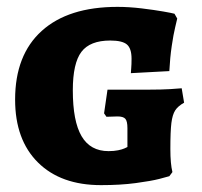

<svg xmlns="http://www.w3.org/2000/svg" viewBox="-20 -531 589 559"><path d="M24 -241Q24 -371 101.5 -441Q179 -511 322 -511Q356 -511 393 -506.5Q430 -502 455.5 -497.5Q481 -493 488 -491L496 -477Q495 -472 490 -451.5Q485 -431 480 -397Q475 -363 473 -324L361 -318Q361 -321 362 -332Q363 -343 363 -360Q363 -390 349.5 -401.5Q336 -413 301 -413Q242 -413 217 -380Q192 -347 192 -268Q192 -178 217.5 -134.5Q243 -91 296 -91Q312 -91 324 -93.5Q336 -96 342.5 -99Q349 -102 351 -103V-158Q351 -178 345 -185Q339 -192 322 -192L290 -191L283 -201L293 -270H415Q449 -270 475 -271.5Q501 -273 509 -274L516 -232Q498 -222 490 -209.5Q482 -197 479 -173Q476 -149 476 -97Q476 -54 482 -30L473 -18Q467 -16 443.5 -10Q420 -4 375.5 2Q331 8 274 8Q157 8 90.5 -58Q24 -124 24 -241Z"/></svg>

Font: Alegreya SC ExtraBold
Style: Regular
Weight: 800
Designer: Juan Pablo del Peral
Foundry: Huerta Tipografica
Version: Version 2.007; ttfautohint (v1.6)